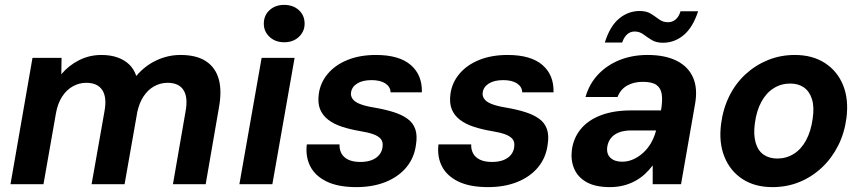

<svg xmlns="http://www.w3.org/2000/svg" viewBox="-20 -754 3536 786"><path d="M23 0 113 -517H232L231 -450Q261 -486 303.5 -507.5Q346 -529 395 -529Q432 -529 460.5 -519Q489 -509 508.5 -490.5Q528 -472 538 -443Q572 -484 619.5 -506.5Q667 -529 719 -529Q784 -529 823 -503.5Q862 -478 875.5 -430Q889 -382 876 -312L822 0H688L740 -300Q750 -356 731 -385.5Q712 -415 666 -415Q637 -415 611.5 -401Q586 -387 568 -360Q550 -333 542 -295L490 0H355L408 -300Q418 -356 398.5 -385.5Q379 -415 333 -415Q304 -415 278 -400.5Q252 -386 234 -358Q216 -330 209 -290L158 0Z M960 0 1051 -517H1186L1095 0ZM1144 -581Q1107 -581 1083.5 -603Q1060 -625 1060 -657Q1060 -691 1083.5 -712.5Q1107 -734 1143 -734Q1180 -734 1203.5 -712.5Q1227 -691 1227 -657Q1227 -625 1203.5 -603Q1180 -581 1144 -581Z M1439 12Q1364 12 1317 -11Q1270 -34 1250 -73.5Q1230 -113 1236 -163H1370Q1369 -143 1377.5 -126.5Q1386 -110 1405.5 -100.5Q1425 -91 1455 -91Q1482 -91 1501.5 -98.5Q1521 -106 1532.5 -120Q1544 -134 1546 -152Q1549 -173 1539 -185Q1529 -197 1508 -204.5Q1487 -212 1456 -217Q1414 -224 1380.5 -235Q1347 -246 1324 -263.5Q1301 -281 1290.5 -306.5Q1280 -332 1285 -369Q1291 -415 1321.5 -451.5Q1352 -488 1402.5 -508.5Q1453 -529 1519 -529Q1614 -529 1661.5 -488Q1709 -447 1707 -376H1579Q1578 -399 1557.5 -412.5Q1537 -426 1501 -426Q1464 -426 1442 -412Q1420 -398 1417 -375Q1415 -361 1423.5 -349Q1432 -337 1453 -328.5Q1474 -320 1510 -314Q1557 -306 1591.5 -295Q1626 -284 1648.5 -267.5Q1671 -251 1680 -225.5Q1689 -200 1683 -162Q1676 -108 1643.5 -69Q1611 -30 1558.5 -9Q1506 12 1439 12Z M1978 12Q1903 12 1856 -11Q1809 -34 1789 -73.5Q1769 -113 1775 -163H1909Q1908 -143 1916.5 -126.5Q1925 -110 1944.5 -100.5Q1964 -91 1994 -91Q2021 -91 2040.5 -98.5Q2060 -106 2071.5 -120Q2083 -134 2085 -152Q2088 -173 2078 -185Q2068 -197 2047 -204.5Q2026 -212 1995 -217Q1953 -224 1919.5 -235Q1886 -246 1863 -263.5Q1840 -281 1829.5 -306.5Q1819 -332 1824 -369Q1830 -415 1860.5 -451.5Q1891 -488 1941.5 -508.5Q1992 -529 2058 -529Q2153 -529 2200.5 -488Q2248 -447 2246 -376H2118Q2117 -399 2096.5 -412.5Q2076 -426 2040 -426Q2003 -426 1981 -412Q1959 -398 1956 -375Q1954 -361 1962.5 -349Q1971 -337 1992 -328.5Q2013 -320 2049 -314Q2096 -306 2130.5 -295Q2165 -284 2187.5 -267.5Q2210 -251 2219 -225.5Q2228 -200 2222 -162Q2215 -108 2182.5 -69Q2150 -30 2097.5 -9Q2045 12 1978 12Z M2477 12Q2417 12 2381 -8.5Q2345 -29 2330.5 -63.5Q2316 -98 2321 -139Q2327 -188 2357 -225Q2387 -262 2439.5 -282Q2492 -302 2563 -302H2686Q2693 -343 2689 -368.5Q2685 -394 2667 -406.5Q2649 -419 2611 -419Q2574 -419 2547 -403.5Q2520 -388 2508 -357H2377Q2392 -410 2428 -448.5Q2464 -487 2516 -508Q2568 -529 2631 -529Q2703 -529 2750.5 -505Q2798 -481 2817.5 -436Q2837 -391 2825 -326L2768 0H2652V-77Q2637 -57 2619.5 -41Q2602 -25 2580 -13Q2558 -1 2532 5.5Q2506 12 2477 12ZM2527 -92Q2551 -92 2573 -102Q2595 -112 2613.5 -129Q2632 -146 2645 -168.5Q2658 -191 2665 -217L2666 -220H2564Q2534 -220 2513 -211.5Q2492 -203 2480.5 -188Q2469 -173 2466 -153Q2462 -124 2479 -108Q2496 -92 2527 -92ZM2456 -580Q2477 -647 2514.5 -678Q2552 -709 2599 -709Q2627 -709 2645 -697.5Q2663 -686 2678.5 -674.5Q2694 -663 2715 -663Q2732 -663 2745.5 -674Q2759 -685 2766 -708H2838Q2816 -641 2778.5 -610Q2741 -579 2694 -579Q2666 -579 2647.5 -590.5Q2629 -602 2613.5 -613.5Q2598 -625 2578 -625Q2561 -625 2548 -614Q2535 -603 2527 -580Z M3142 12Q3070 12 3019.5 -21Q2969 -54 2945.5 -112.5Q2922 -171 2932 -247Q2940 -309 2965.5 -360.5Q2991 -412 3031.5 -449.5Q3072 -487 3123.5 -508Q3175 -529 3234 -529Q3306 -529 3357 -496Q3408 -463 3431.5 -405Q3455 -347 3445 -270Q3437 -209 3411 -157.5Q3385 -106 3344.5 -68Q3304 -30 3253 -9Q3202 12 3142 12ZM3162 -105Q3199 -105 3229.5 -124Q3260 -143 3280 -180Q3300 -217 3307 -269Q3314 -316 3304 -348Q3294 -380 3271 -396Q3248 -412 3215 -412Q3178 -412 3147.5 -393Q3117 -374 3097 -337.5Q3077 -301 3070 -248Q3064 -202 3073.5 -169.5Q3083 -137 3106 -121Q3129 -105 3162 -105Z"/></svg>

Font: DM Sans 11pt
Style: Bold Italic
Weight: 700
Italic angle: -10°
Version: Version 4.004;gftools[0.9.30]